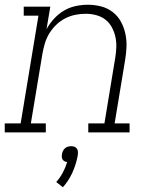

<svg xmlns="http://www.w3.org/2000/svg" viewBox="-35 -558 655 809"><path d="M-15 0V-38H52L127 -492H65V-530H177L161 -435Q174 -459 193 -479.5Q212 -500 235 -513.5Q258 -527 284 -532.5Q310 -538 335 -538Q364 -538 391 -531Q418 -524 439.5 -507.5Q461 -491 474 -467.5Q487 -444 493 -417Q499 -390 498 -361.5Q497 -333 492 -304L448 -38H511V0H337V-38H405L450 -311Q454 -334 455 -357Q456 -380 451.5 -401.5Q447 -423 436.5 -442.5Q426 -462 409.5 -475Q393 -488 371 -494Q349 -500 326 -500Q304 -500 282 -495.5Q260 -491 239.5 -480.5Q219 -470 202 -453.5Q185 -437 173 -417.5Q161 -398 154.5 -376.5Q148 -355 144 -333L95 -38H158V0ZM230 231 202 209Q218 191 229.5 169.5Q241 148 248 125Q242 124 237 121.5Q232 119 229 114.5Q226 110 225.5 104Q225 98 226 92Q227 85 230 78.5Q233 72 238.5 67Q244 62 251 60Q258 58 265 58Q272 58 278 60Q284 62 288 67Q292 72 293 78.5Q294 85 293 92V94L291 105Q284 139 269 171.5Q254 204 230 231Z"/></svg>

Font: Iosevka Curly Slab XLtExObl
Style: Regular
Weight: 200
Width: 7
Italic angle: -9°
Monospace: yes
Designer: Belleve Invis
Foundry: Belleve Invis
Version: Version 11.0.0; ttfautohint (v1.8.3)